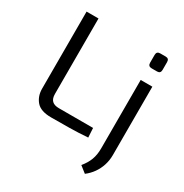

<svg xmlns="http://www.w3.org/2000/svg" viewBox="-200 -852 1164 1213"><g transform="rotate(30 381.5 -245.5)"><path d="M172 -690V-140Q172 -106 188.5 -90Q205 -74 239 -74H488L492 -6Q427 -1 359.5 0Q292 1 225 1Q149 1 117 -36Q85 -73 85 -129V-690ZM682 -487V12Q682 51 670.5 86.5Q659 122 638 151.5Q617 181 588 203L541 166Q570 131 583.5 95Q597 59 597 12V-487ZM660 -694Q685 -694 685 -668V-611Q685 -585 660 -585H620Q594 -585 594 -611V-668Q594 -694 620 -694Z"/></g></svg>

Font: Exo 2
Style: Regular
Weight: 400
Designer: Natanael Gama
Foundry: Natanael Gama
Version: Version 2.010